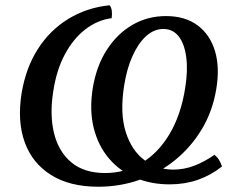

<svg xmlns="http://www.w3.org/2000/svg" viewBox="-20 -700 908 729"><path d="M353 9Q245 9 174 -35.5Q103 -80 74 -159.5Q45 -239 62 -346Q78 -442 123.5 -513.5Q169 -585 239 -628Q309 -671 396 -680Q403 -672 404.5 -659Q406 -646 404 -631Q350 -624 304 -588.5Q258 -553 226 -493Q194 -433 182 -352Q168 -263 185.5 -193Q203 -123 251.5 -83Q300 -43 379 -43Q454 -43 517.5 -81Q581 -119 624 -191.5Q667 -264 683 -365Q694 -433 687 -484Q680 -535 658 -562.5Q636 -590 600 -590Q565 -590 535 -563Q505 -536 483 -487Q461 -438 451 -373Q435 -269 457.5 -198.5Q480 -128 528.5 -92Q577 -56 638 -56Q679 -56 718 -71Q757 -86 794 -112Q805 -104 811.5 -93Q818 -82 823 -68Q780 -34 730.5 -17Q681 0 624 0Q553 0 494 -25Q435 -50 394 -98Q353 -146 336 -213.5Q319 -281 332 -364Q346 -450 386 -511.5Q426 -573 483.5 -606Q541 -639 610 -639Q683 -639 730.5 -603.5Q778 -568 796.5 -505.5Q815 -443 801 -361Q787 -277 746 -209Q705 -141 644.5 -92Q584 -43 509.5 -17Q435 9 353 9Z"/></svg>

Font: Vollkorn Medium
Style: Italic
Weight: 500
Italic angle: -11°
Designer: Friedrich Althausen
Foundry: Friedrich Althausen
Version: Version 5.000